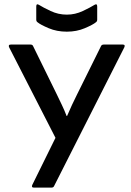

<svg xmlns="http://www.w3.org/2000/svg" viewBox="-20 -859 599 879"><path d="M136 0Q122 0 128 -13L234 -228L22 -642Q16 -655 30 -655H120Q129 -655 132 -647L240 -427Q252 -402 263.5 -378Q275 -354 285 -328H287Q298 -354 309.5 -378.5Q321 -403 333 -427L442 -647Q445 -655 455 -655H542Q555 -655 549 -642L228 -8Q225 0 215 0ZM286 -714Q240 -714 202.5 -730Q165 -746 152 -757Q146 -761 146 -769V-829Q146 -844 158 -837Q177 -825 212 -808.5Q247 -792 286 -792Q324 -792 359 -808.5Q394 -825 413 -837Q425 -844 425 -829V-769Q425 -761 419 -757Q406 -746 368.5 -730Q331 -714 286 -714Z"/></svg>

Font: Sofia Sans SemiBold
Style: Regular
Weight: 600
Designer: Botio Nikoltchev, Ani Petrova
Foundry: lettersoup
Version: Version 4.101; ttfautohint (v1.8.4.7-5d5b)